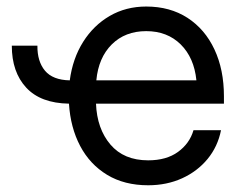

<svg xmlns="http://www.w3.org/2000/svg" viewBox="-20 -547 728 579"><path d="M15.6 -409.2H92.8Q92.3 -361.8 115.7 -333.7Q139.2 -305.7 190.4 -304.7Q199.2 -370.6 230.7 -420.7Q262.2 -470.7 311 -499Q359.9 -527.3 420.9 -527.3Q492.7 -527.3 545.4 -493.2Q598.1 -459 626.7 -397.9Q655.3 -336.9 655.3 -256.8V-234.4H269.5Q272.5 -158.7 313 -111.1Q353.5 -63.5 426.8 -63.5Q481.9 -63.5 516.8 -88.9Q551.8 -114.3 563.5 -154.3H646.5Q636.7 -105 606 -67.6Q575.2 -30.3 529.1 -9.3Q482.9 11.7 426.8 11.7Q355 11.7 303 -19.8Q251 -51.3 221.7 -106.9Q192.4 -162.6 188 -234.4Q102.5 -235.8 59.1 -282.7Q15.6 -329.6 15.6 -409.2ZM270.5 -304.7H572.3Q565.4 -373 524.9 -413.1Q484.4 -453.1 420.9 -453.1Q357.4 -453.1 317.1 -413.1Q276.9 -373 270.5 -304.7Z"/></svg>

Font: Inter Display
Style: Regular
Weight: 400
Designer: Rasmus Andersson
Foundry: rsms
Version: Version 4.000;git-37864ae